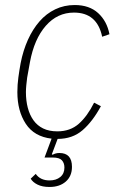

<svg xmlns="http://www.w3.org/2000/svg" viewBox="-20 -540 474 763"><path d="M277 -520Q335 -520 370 -488Q405 -456 415 -404L386 -394Q366 -490 274 -490Q208 -490 162 -437.5Q116 -385 99 -293L88 -232Q86 -218 84.5 -201.5Q83 -185 83 -174Q83 -140 90.5 -111.5Q98 -83 113 -62Q128 -41 151.5 -29.5Q175 -18 208 -18Q259 -18 293 -48Q327 -78 354 -132L381 -118Q348 -57 308 -22.5Q268 12 209 12L186 73L189 75Q201 68 216 68Q266 68 266 123Q266 160 241.5 181.5Q217 203 177 203Q148 203 129 193.5Q110 184 102 170L122 151Q140 177 177 177Q203 177 219.5 163.5Q236 150 236 126Q236 108 226 97Q216 86 190 86H157L185 11Q116 3 82.5 -48Q49 -99 49 -174Q49 -203 53 -232.5Q57 -262 62 -289Q72 -340 91 -382Q110 -424 137 -455Q164 -486 199.5 -503Q235 -520 277 -520Z"/></svg>

Font: IBM Plex Sans Condensed ExtraLight
Style: Italic
Weight: 200
Width: 3
Italic angle: -11°
Designer: Mike Abbink, Paul van der Laan, Pieter van Rosmalen
Foundry: Bold Monday
Version: Version 1.3